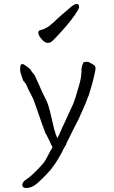

<svg xmlns="http://www.w3.org/2000/svg" viewBox="-20 -794 576 971"><path d="M174 -632Q175 -640 189 -643Q199 -645 206 -649Q219 -655 231 -664Q235 -668 240 -672Q245 -676 250 -680Q260 -690 271 -700Q280 -709 291 -718Q313 -737 332 -753Q356 -775 369 -774Q381 -773 380 -757Q378 -747 359 -719Q339 -690 313 -660Q287 -630 263 -605Q238 -578 231 -578Q227 -578 225 -578Q223 -577 220 -577Q204 -578 189 -598Q173 -617 174 -628ZM399 -471Q400 -475 402 -477V-478V-479L405 -480Q421 -483 429 -480L449 -469Q463 -461 463 -451Q464 -441 455 -406Q448 -374 439 -346Q431 -319 429 -312Q428 -310 424 -301Q421 -294 420 -290Q416 -281 414 -274Q414 -274 407 -258Q403 -250 401 -244Q396 -233 387 -213Q381 -197 367 -171Q351 -140 347 -132Q340 -117 331 -99Q318 -75 314 -63V-62Q297 -36 295 -27Q294 -24 274 10Q257 39 235 66Q214 90 188 115Q164 138 157 142Q140 153 123 156Q103 159 96 151Q88 141 99 125Q101 122 109 116Q138 96 138 94Q141 91 152 81Q204 31 212 12Q220 -4 235 -31Q240 -39 245 -48Q245 -55 239 -62Q238 -63 229 -84Q228 -86 220 -102L209 -123Q193 -164 168 -238Q150 -290 146 -298Q146 -298 141 -307Q137 -317 130 -329Q124 -341 122 -345Q111 -374 98 -385Q97 -386 88 -413Q81 -433 82 -444V-445Q83 -457 83 -459Q84 -471 96 -470Q98 -470 114 -459Q139 -440 135 -440Q135 -440 139 -434Q143 -428 149 -421Q154 -415 155 -414L156 -413V-412Q163 -398 177 -366Q196 -321 203 -309Q210 -294 218 -279V-278Q224 -265 233 -230Q254 -141 255 -136Q258 -131 259 -126Q259 -122 261 -118V-117Q267 -101 270 -95Q271 -96 271 -97Q279 -111 288 -133Q297 -155 305 -170Q313 -186 330 -225Q347 -262 350 -268Q359 -292 362 -302Q369 -326 377 -352Q387 -386 389 -401Q392 -423 392 -432Q393 -433 392 -435Q392 -437 392 -439Q392 -442 392 -445Q394 -455 395 -460Q396 -466 399 -471ZM392 -445Z"/></svg>

Font: ToneOZ-Pinyin-Tsuipita-TC
Style: Regular
Weight: 400
Designer: ÂÆ£ÂøóÂáåJeffrey Xuan(jeffreyx@gmail.com, ToneOZ.com) ÈòøÂù§(cjkFonts)
Foundry: ToneOZ
Version: Version 0.24071